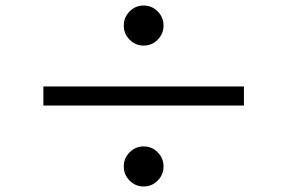

<svg xmlns="http://www.w3.org/2000/svg" viewBox="-20 -723 1040 695"><path d="M449 -681.5Q470 -703 500 -703Q530 -703 551 -681.5Q572 -660 572 -630.5Q572 -601 551 -579.5Q530 -558 500 -558Q470 -558 449 -579.5Q428 -601 428 -630.5Q428 -660 449 -681.5ZM863 -341H137V-410H863ZM449 -171.5Q470 -193 500 -193Q530 -193 551 -171.5Q572 -150 572 -120.5Q572 -91 551 -69.5Q530 -48 500 -48Q470 -48 449 -69.5Q428 -91 428 -120.5Q428 -150 449 -171.5Z"/></svg>

Font: Swei Fan Sans CJK TC
Style: Regular
Weight: 400
Version: Version 2.130